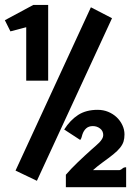

<svg xmlns="http://www.w3.org/2000/svg" viewBox="-20 -697 540 790"><path d="M244.1 -164.1Q268.6 -202.6 301.3 -223.9Q334 -245.1 381.8 -245.1Q405.3 -245.1 425.3 -236.8Q445.3 -228.5 460.2 -214.4Q475.1 -200.2 483.6 -181.9Q492.2 -163.6 492.2 -144Q492.2 -127.4 488.3 -114.7Q484.4 -102.1 474.1 -89.1Q463.9 -76.2 446 -61.8Q428.2 -47.4 400.9 -27.8Q390.6 -20.5 380.9 -12.5Q371.1 -4.4 362.8 2.9H472.2Q478.5 1.5 483.9 -3.7Q489.3 -8.8 499 -8.8V73.2H251V22Q271.5 -2 299.8 -29.1Q328.1 -56.2 356.9 -82Q364.3 -88.9 372.8 -95.9Q381.3 -103 388.4 -110.4Q395.5 -117.7 400.1 -125.5Q404.8 -133.3 404.8 -141.1Q404.8 -158.2 391.8 -168.2Q378.9 -178.2 361.8 -178.2Q345.2 -178.2 334.7 -168.9Q324.2 -159.7 318.8 -143.1Q317.4 -138.7 315.9 -132.8Q314.5 -127 310.1 -121.1ZM178.2 -676.8V-365.2H87.9V-585L22.9 -567.9L0 -613.8L117.2 -676.8ZM43.9 4.9 354 -667 440.9 -622.1 131.8 46.9Z"/></svg>

Font: InconsolataGo
Style: Bold
Weight: 700
Designer: Raph Levien, Kirill Tkachev(cyreal.org)
Foundry: Raph Levien, Kirill Tkachev(cyreal.org)
Version: Version 1.015; ttfautohint (v0.92) -l 8 -r 50 -G 200 -x 14 -